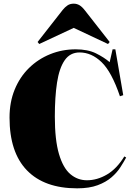

<svg xmlns="http://www.w3.org/2000/svg" viewBox="-20 -1013 729 1047"><path d="M401 14Q222 14 127 -84Q32 -182 32 -372Q32 -456 60 -524.5Q88 -593 138 -642Q188 -691 253.5 -717.5Q319 -744 393 -744Q459 -744 503.5 -722Q548 -700 578 -674L594 -744H609L652 -494L634 -488Q589 -621 534 -674Q479 -727 414 -727Q362 -727 332.5 -684Q303 -641 291 -562.5Q279 -484 279 -377Q279 -250 301.5 -173.5Q324 -97 363.5 -63.5Q403 -30 454 -30Q510 -30 563.5 -61.5Q617 -93 658 -160L668 -154Q655 -130 636.5 -101Q618 -72 588 -46Q558 -20 512.5 -3Q467 14 401 14ZM194 -773 185 -784 322 -959Q334 -974 348 -983.5Q362 -993 382 -993Q399 -993 413.5 -984.5Q428 -976 444 -955L578 -784L569 -773L382 -861Z"/></svg>

Font: Literata 72pt Black
Style: Regular
Weight: 900
Designer: Latin by Veronika Burian and Jose Scaglione. Greek by Irene Vlachou. Cyrillic by Vera Evstafieva.
Foundry: TypeTogether
Version: Version 3.002